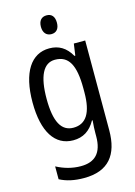

<svg xmlns="http://www.w3.org/2000/svg" viewBox="-142 -812 793 1125"><g transform="rotate(-15 254.0 -249.0)"><path d="M257 -738C227 -738 208 -719 208 -681C208 -644 228 -624 257 -624C287 -624 305 -644 305 -681C305 -719 287 -738 257 -738ZM222 -547C112 -547 46 -448 46 -266C46 -87 110 10 220 10C280 10 323 -17 355 -74H359C356 -48 355 -15 355 5V22C355 123 309 168 224 168C173 168 124 155 77 130V208C119 230 166 240 224 240C372 240 438 157 438 7V-537H369L359 -466H354C322 -522 279 -547 222 -547ZM237 -474C319 -474 355 -412 355 -269V-245C355 -121 317 -61 240 -61C167 -61 131 -126 131 -265C131 -401 166 -474 237 -474Z"/></g></svg>

Font: Noto Sans Ethiopic Condensed
Style: Regular
Weight: 400
Width: 3
Designer: Monotype Design Team
Foundry: Monotype Imaging Inc.
Version: Version 2.102